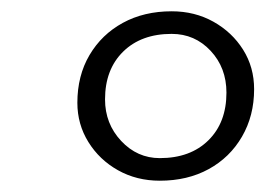

<svg xmlns="http://www.w3.org/2000/svg" viewBox="-20 -726 470 340"><path d="M263 -406Q222 -406 189 -424.5Q156 -443 136.5 -474.5Q117 -506 117 -544Q117 -592 138.5 -628.5Q160 -665 197.5 -685.5Q235 -706 284 -706Q325 -706 358 -687.5Q391 -669 410.5 -638Q430 -607 430 -568Q430 -521 408.5 -484Q387 -447 349.5 -426.5Q312 -406 263 -406ZM263 -446Q317 -446 349 -477.5Q381 -509 381 -562Q381 -606 353 -636Q325 -666 284 -666Q230 -666 198 -634.5Q166 -603 166 -550Q166 -507 194.5 -476.5Q223 -446 263 -446Z"/></svg>

Font: Platypi Light Light
Style: Italic
Weight: 300
Italic angle: -13°
Version: Version 1.200